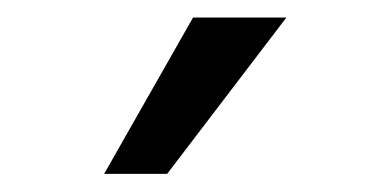

<svg xmlns="http://www.w3.org/2000/svg" viewBox="-20 -802 441 217"><path d="M97.7 -605.5 198.2 -782.2H303.7L168.9 -605.5Z"/></svg>

Font: Proza Libre
Style: Regular
Weight: 400
Designer: Jasper de Waard
Foundry: Jasper de Waard
Version: Version 1.001; ttfautohint (v1.4.1.8-43bc)